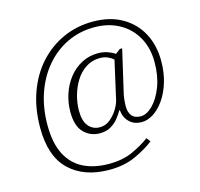

<svg xmlns="http://www.w3.org/2000/svg" viewBox="-120 -843 1160 1114"><g transform="rotate(-15 460.5 -286.0)"><path d="M404 142Q253 142 165 58.5Q77 -25 77 -197Q77 -313 111.5 -408.5Q146 -504 208 -572Q270 -640 352.5 -677Q435 -714 530 -714Q633 -714 706 -672Q779 -630 817.5 -557.5Q856 -485 856 -392Q856 -322 838.5 -264.5Q821 -207 792 -165Q763 -123 727.5 -100Q692 -77 657 -77Q610 -77 582 -105Q554 -133 550 -177H547Q535 -156 516.5 -132.5Q498 -109 470.5 -93Q443 -77 405 -77Q349 -77 309.5 -116Q270 -155 270 -241Q270 -296 287 -347.5Q304 -399 336 -440Q368 -481 413 -505Q458 -529 514 -529Q543 -529 570 -519.5Q597 -510 613 -498L642 -520H656L601 -282Q594 -255 591.5 -232Q589 -209 589 -189Q589 -152 606.5 -131.5Q624 -111 659 -111Q695 -111 731.5 -147.5Q768 -184 792.5 -248Q817 -312 817 -394Q817 -481 780 -545.5Q743 -610 678.5 -645Q614 -680 531 -680Q442 -680 367 -644Q292 -608 237 -543Q182 -478 152 -391Q122 -304 122 -201Q122 -92 157.5 -24Q193 44 257.5 76Q322 108 410 108Q493 108 554 80Q615 52 657 20L675 44Q629 80 561 111Q493 142 404 142ZM414 -111Q448 -111 475.5 -133.5Q503 -156 521.5 -186.5Q540 -217 545 -242L596 -468Q586 -479 564.5 -489Q543 -499 516 -499Q468 -499 431 -474.5Q394 -450 369.5 -410.5Q345 -371 332.5 -325Q320 -279 320 -235Q320 -172 346 -141.5Q372 -111 414 -111Z"/></g></svg>

Font: Noto Serif Tibetan ExtraLight
Style: Regular
Weight: 200
Designer: Monotype Design Team
Foundry: Monotype Imaging Inc.
Version: Version 2.103; ttfautohint (v1.8.4.7-5d5b)